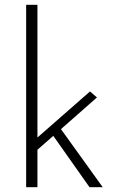

<svg xmlns="http://www.w3.org/2000/svg" viewBox="-20 -780 491 800"><path d="M353 0H408L234 -242L384 -374L355 -399L136 -207V-760H89V0H136V-156L202 -214Z"/></svg>

Font: Sulaf Light
Style: Regular
Weight: 300
Designer: Bandar Raffah (Arabic) and Santiago Orozco (Latin)
Foundry: Caramella and Typemade
Version: Version 1.005;PS 001.005;hotconv 1.0.88;makeotf.lib2.5.64775